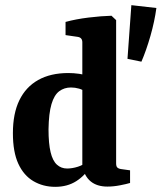

<svg xmlns="http://www.w3.org/2000/svg" viewBox="-20 -716 626 744"><path d="M194 8Q147 8 109.5 -14Q72 -36 51 -81.5Q30 -127 30 -200Q30 -276 55 -327.5Q80 -379 128 -406Q176 -433 245 -433Q265 -433 286.5 -430Q308 -427 320 -422L310 -360Q302 -368 286.5 -372.5Q271 -377 255 -377Q229 -377 209.5 -362.5Q190 -348 179.5 -312.5Q169 -277 168 -215Q168 -160 176 -126.5Q184 -93 200.5 -78Q217 -63 240 -63Q260 -63 282 -70Q304 -77 317 -90L331 -72Q310 -36 275.5 -14Q241 8 194 8ZM430 -638V-83Q430 -71 435 -66.5Q440 -62 448 -61L484 -56V-7Q471 -3 445.5 2Q420 7 396 7Q356 7 331.5 -13Q307 -33 299 -73V-552Q299 -570 282 -573L234 -580V-631Q274 -642 323.5 -648Q373 -654 412 -655ZM474 -488 489 -696 586 -685Q579 -633 563 -577Q547 -521 528 -477Z"/></svg>

Font: Yrsa
Style: Regular
Weight: 400
Designer: Anna Giedrys (Yrsa+Rasa design), David Brezina (Yrsa art-direction, Rasa art-direction, design)
Foundry: Rosetta Type Foundry
Version: Version 2.004